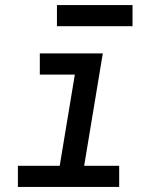

<svg xmlns="http://www.w3.org/2000/svg" viewBox="-20 -742 640 762"><path d="M51 0V-84H217L277 -446H138V-530H388L314 -84H453V0ZM206 -638V-722H506V-638Z"/></svg>

Font: Iosevka Curly MdExObl
Style: Regular
Weight: 500
Width: 7
Italic angle: -9°
Monospace: yes
Designer: Belleve Invis
Foundry: Belleve Invis
Version: Version 11.1.0; ttfautohint (v1.8.3)